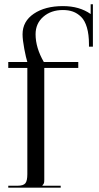

<svg xmlns="http://www.w3.org/2000/svg" viewBox="-20 -865 456 885"><path d="M18.1 0V-8.8H60.1Q87.9 -8.8 96.9 -20.3Q106 -31.7 106 -62V-551.8H18.1V-579.1H106Q100.1 -597.2 92 -639.4Q84 -681.6 84 -707Q84 -766.6 136 -801.8Q188 -836.9 270 -836.9Q346.2 -836.9 397.9 -800.3V-845.2H408.2V-649.9H390.1V-660.2Q390.1 -706.1 380.6 -738.3Q371.1 -770.5 353.8 -787.4Q336.4 -804.2 316.2 -811.5Q295.9 -818.8 270 -818.8Q215.3 -818.8 179.7 -787.8Q144 -756.8 144 -707Q144 -645 182.1 -579.1H340.8V-551.8H184.1V-37.1Q184.1 -25.4 182.6 -21Q181.2 -16.6 175.8 -11.2V-8.8H259.8V0Z"/></svg>

Font: FoglihtenNo07calt
Style: Regular
Weight: 500
Designer: gluk (gluksza@wp.pl)
Foundry: gluk (gluksza@wp.pl)
Version: Version 0.844